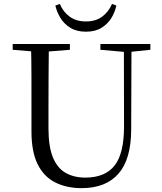

<svg xmlns="http://www.w3.org/2000/svg" viewBox="-20 -955 837 991"><path d="M265.8 -926.4 288.8 -934.8Q306.1 -893 340.1 -868.7Q374.1 -844.3 423.5 -844.3Q473.7 -844.3 506.8 -868.7Q539.9 -893 558.2 -934.8L580.4 -926.4Q574 -893.7 555.3 -862.7Q536.5 -831.8 504.2 -811.6Q471.8 -791.4 423.5 -791.4Q375.4 -791.4 342.9 -811.6Q310.5 -831.8 291.7 -862.7Q273 -893.7 265.8 -926.4ZM401.2 16.1Q323.9 16.1 265.4 -13.2Q206.9 -42.4 174.6 -106.7Q142.4 -171.1 142.4 -276.5V-391Q142.4 -475.8 142.3 -560.2Q142.2 -644.6 140 -728H232.2Q231.2 -645.4 230.7 -561.2Q230.2 -477 230.2 -391V-291.5Q230.2 -198.9 253 -143.1Q275.8 -87.3 318.7 -62.8Q361.7 -38.3 420.2 -38.3Q522.2 -38.3 571.4 -100.5Q620.6 -162.6 620.2 -305.7L619.4 -728H658.7L657.1 -285.6Q656.7 -132.5 591.2 -58.2Q525.7 16.1 401.2 16.1ZM45.5 -698V-728H340.7V-698L201.1 -686.9H179.8ZM498.2 -698V-728H756.2V-698L647.1 -686.7H626.2Z"/></svg>

Font: Noto Serif TC
Style: Regular
Weight: 200
Designer: Ryoko NISHIZUKA 西塚涼子 (kana & ideographs); Frank Grießhammer (Latin, Greek & Cyrillic); Wenlong ZHANG 张文龙 (bopomofo); San
Foundry: Adobe
Version: Version 2.001;hotconv 1.1.0;makeotfexe 2.6.0